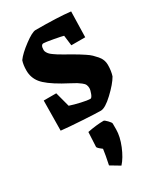

<svg xmlns="http://www.w3.org/2000/svg" viewBox="-189 -540 762 895"><g transform="rotate(-30 192.5 -93.0)"><path d="M25.9 -2 27.8 -163.1H95.2L116.2 -84Q140.6 -75.7 173.3 -68.4Q206.1 -61 220.2 -61Q227.5 -61 234.4 -78.6Q241.2 -96.2 241.2 -106.9Q241.2 -117.7 237.5 -125.5Q233.9 -133.3 223.1 -141.6Q212.4 -149.9 204.1 -155Q195.8 -160.2 174.3 -171.4Q152.8 -182.6 140.1 -189.9Q74.7 -227.1 51.3 -256.3Q27.8 -285.6 27.8 -324.2Q27.8 -354.5 35.2 -376Q53.7 -401.9 97.2 -434.3Q140.6 -466.8 159.2 -466.8Q278.8 -466.8 346.2 -459L342.8 -321.8H268.1L261.2 -377Q252.4 -379.9 211.4 -387.5Q170.4 -395 160.2 -395Q145 -395 145 -367.2Q145 -360.4 149.2 -353.3Q153.3 -346.2 158.7 -340.8Q164.1 -335.4 174.3 -328.4Q184.6 -321.3 190.4 -317.6Q196.3 -314 208.5 -306.9Q220.7 -299.8 224.1 -297.9Q230.5 -294.4 249.5 -283.4Q268.6 -272.5 278.1 -266.6Q287.6 -260.7 304.7 -249.5Q321.8 -238.3 331.1 -229.2Q340.3 -220.2 350.6 -208.5Q360.8 -196.8 365.5 -184.1Q370.1 -171.4 370.1 -158.2Q370.1 -125.5 361.8 -100.1Q344.2 -69.3 301.5 -29.1Q258.8 11.2 234.9 11.2Q210.9 11.2 137.7 6.8Q64.5 2.4 25.9 -2ZM189.9 280.8 140.1 251Q150.9 200.2 154.8 169.9Q152.8 168.5 147.7 164.3Q142.6 160.2 139.4 157.5Q136.2 154.8 133.3 151.1Q130.4 147.5 130.9 145L134.8 67.9Q184.6 58.1 222.2 58.1Q226.6 58.1 239.7 71.5Q252.9 85 252.9 90.8V122.1Q252.9 160.2 233.9 206.8Q214.8 253.4 189.9 280.8Z"/></g></svg>

Font: Grenze
Style: Bold
Weight: 700
Designer: Renata Polastri
Foundry: Omnibus-Type
Version: Version 1.002;PS 001.002;hotconv 1.0.88;makeotf.lib2.5.64775